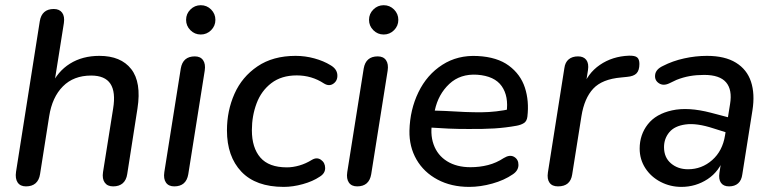

<svg xmlns="http://www.w3.org/2000/svg" viewBox="-20 -712 2977 741"><path d="M41.9 -49.1 133.5 -629.9Q137.3 -653.5 150.9 -665.4Q164.4 -677.3 187.5 -677.3Q209.4 -677.3 219.9 -662.9Q230.3 -648.6 226.5 -622.8L188 -380.3H177Q202 -436.3 250 -466.3Q298 -496.4 363.6 -496.4Q446.6 -496.4 486.4 -445.4Q526.2 -394.5 510.6 -293.7L471 -40.1Q467.5 -16.9 453.8 -4.8Q440 7.3 416.5 7.3Q394.6 7.3 384.2 -7.4Q373.7 -22 377.6 -47.8L416.6 -292.9Q427.1 -356.8 406.2 -388.6Q385.3 -420.4 331.9 -420.4Q264.2 -420.4 222.8 -378.7Q181.3 -337 169.8 -263.4L134.6 -40.1Q131.1 -16.9 117.4 -4.8Q103.7 7.3 80.2 7.3Q58.3 7.3 48.1 -7.7Q38 -22.7 41.9 -49.1Z M614.2 -47.8 677.7 -447.7Q685.7 -494.4 731.8 -494.4Q753.7 -494.4 763.8 -479.7Q774 -465.1 770.1 -439.3L706.6 -39.4Q698.6 7.3 652.5 7.3Q630.6 7.3 620.5 -7.4Q610.3 -22 614.2 -47.8ZM698.2 -635.5Q698.2 -658.8 714.9 -675.3Q731.5 -691.9 754.9 -691.9Q778.2 -691.9 794.8 -675.3Q811.3 -658.6 811.3 -635.3Q811.3 -612 794.7 -595.4Q778 -578.8 754.7 -578.8Q731.4 -578.8 714.8 -595.5Q698.2 -612.1 698.2 -635.5Z M855.9 -208.9Q855.9 -284.5 884.9 -349.9Q913.9 -415.3 973.6 -455.8Q1033.3 -496.4 1120.9 -496.4Q1157.7 -496.4 1193.4 -486.6Q1229.1 -476.8 1255.4 -460.5Q1280 -446.4 1281.9 -423.8Q1283.7 -401.2 1267 -389.3Q1250.3 -377.4 1230.1 -390Q1183.1 -421 1125.2 -421Q1066.3 -421 1027.3 -391.2Q988.2 -361.3 970.2 -312.9Q952.1 -264.5 952.1 -209.5Q952.1 -141.7 984.9 -103.9Q1017.7 -66.1 1087.1 -66.1Q1110.4 -66.1 1135.3 -73.3Q1160.1 -80.4 1184.3 -95.4Q1203.2 -106.3 1218.9 -95.2Q1234.7 -84.2 1234.9 -63.6Q1235.2 -43 1213.9 -30Q1187.2 -12 1148.8 -1.4Q1110.5 9.3 1075 9.3Q967.4 9.3 911.6 -49.4Q855.9 -108.1 855.9 -208.9Z M1320.2 -47.8 1383.7 -447.7Q1391.7 -494.4 1437.8 -494.4Q1459.7 -494.4 1469.8 -479.7Q1480 -465.1 1476.1 -439.3L1412.6 -39.4Q1404.6 7.3 1358.5 7.3Q1336.6 7.3 1326.5 -7.4Q1316.3 -22 1320.2 -47.8ZM1404.2 -635.5Q1404.2 -658.8 1420.9 -675.3Q1437.5 -691.9 1460.9 -691.9Q1484.2 -691.9 1500.8 -675.3Q1517.3 -658.6 1517.3 -635.3Q1517.3 -612 1500.7 -595.4Q1484 -578.8 1460.7 -578.8Q1437.4 -578.8 1420.8 -595.5Q1404.2 -612.1 1404.2 -635.5Z M1560.2 -207.5Q1562.1 -288.4 1594.9 -356.1Q1627.7 -423.8 1687.1 -461.9Q1746.4 -500 1823.4 -495.8Q1899 -491.9 1944 -458.5Q1989 -425.1 2005.8 -373.7Q2022.5 -322.2 2015.4 -261.9Q2013.4 -244.7 2002.5 -237.4Q1991.5 -230.1 1974.1 -226.8Q1931 -219 1887.7 -216.3Q1844.4 -213.7 1788.4 -214.2Q1751.4 -214 1711.1 -215.7Q1670.9 -217.5 1625.8 -220.6L1638.1 -285.8Q1665.6 -284.5 1697.8 -283.8Q1782 -278.3 1838.4 -278.7Q1894.8 -279.2 1952.7 -291.8L1935 -277.9Q1943.8 -340.3 1916.3 -379.5Q1888.8 -418.7 1821.8 -423.6Q1756.3 -427.8 1713.9 -388Q1671.5 -348.1 1658.3 -286.9L1649.7 -249.5Q1638.5 -196.5 1653.4 -154.6Q1668.3 -112.7 1705.4 -89.7Q1742.4 -66.7 1795.8 -66.7Q1831.3 -66.7 1863.6 -75Q1895.9 -83.3 1924.3 -102.1Q1947.7 -116.4 1964.4 -106.5Q1981.2 -96.5 1980.9 -75.1Q1980.6 -53.7 1959.4 -39.4Q1925.8 -16.2 1879.9 -3.5Q1834 9.3 1790.9 9.3Q1721.5 9.3 1668.7 -18.9Q1615.9 -47 1587.4 -96.3Q1559 -145.7 1560.2 -207.5Z M2094.6 -46.6 2158.1 -449Q2161 -471.5 2174.7 -482.9Q2188.4 -494.4 2210.9 -494.4Q2232.4 -494.4 2242.8 -480.7Q2253.1 -467 2249.2 -441.2L2238 -370.6H2227.6Q2247 -428.6 2295.2 -461.6Q2343.4 -494.6 2407.1 -497.1Q2430.3 -497.8 2439 -490.5Q2447.7 -483.2 2447.7 -465.1Q2447.7 -440.7 2436.8 -429.1Q2425.8 -417.5 2399.9 -415.3L2377.3 -413Q2304 -406.7 2269.6 -369.9Q2235.1 -333.1 2224 -263.7L2188.2 -38.2Q2184.7 -15.7 2171.2 -4.2Q2157.7 7.3 2133.5 7.3Q2111 7.3 2100.9 -6.8Q2090.7 -20.8 2094.6 -46.6Z M2448.7 -138.4Q2448.7 -192 2480 -232.1Q2511.3 -272.3 2573.5 -286Q2635.7 -299.8 2723.7 -276.9L2804.1 -255.7L2795.3 -197.1L2733.5 -216.5Q2669.3 -237.6 2626.3 -231.8Q2583.3 -226.1 2563 -201.5Q2542.7 -177 2542.7 -144.1Q2542.7 -104.2 2569.5 -81.5Q2596.2 -58.8 2635.3 -58.8Q2688.5 -58.8 2728.6 -94.2Q2768.7 -129.5 2778.2 -189.7L2797.6 -310.6Q2806.7 -365.5 2782.2 -394.2Q2757.7 -422.9 2697.5 -422.9Q2668.3 -422.9 2642.3 -418.4Q2616.3 -413.8 2590.9 -403.7Q2580.4 -398.8 2563.9 -390.8Q2540.3 -379.3 2523 -390.7Q2505.7 -402.1 2508.4 -423.4Q2511.1 -444.6 2538.3 -457.4Q2576 -476.9 2620.4 -486.6Q2664.8 -496.4 2708.3 -496.4Q2777.6 -496.4 2820.2 -470.1Q2862.8 -443.9 2878.4 -396.7Q2894 -349.5 2884 -286.3L2844.9 -39.4Q2842 -16.3 2828.8 -4.5Q2815.6 7.3 2793.7 7.3Q2772.4 7.3 2762.6 -6.3Q2752.7 -19.9 2756.6 -45.3L2768.5 -121L2776.6 -108.5Q2756.3 -50.4 2710.8 -20.6Q2665.2 9.3 2609.7 9.3Q2566.9 9.3 2529.6 -10Q2492.4 -29.3 2470.5 -63.1Q2448.7 -97 2448.7 -138.4Z"/></svg>

Font: SN Pro Thin
Style: Italic
Weight: 200
Italic angle: -9°
Designer: Tobias Whetton
Foundry: Supernotes
Version: Version 1.003;Glyphs 3.3 (3324)